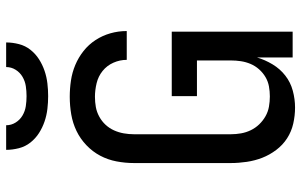

<svg xmlns="http://www.w3.org/2000/svg" viewBox="-202 -794 1003 640"><g transform="rotate(-90 300.0 -473.5)"><path d="M262 8Q235 8 208.5 2Q182 -4 159.5 -18.5Q137 -33 120.5 -55Q104 -77 94.5 -101.5Q85 -126 81 -153Q77 -180 77 -206V-529Q77 -558 82.5 -587Q88 -616 101.5 -641.5Q115 -667 136.5 -687.5Q158 -708 184 -720.5Q210 -733 239 -738Q268 -743 298 -743Q325 -743 352 -739Q379 -735 404 -724.5Q429 -714 450.5 -697Q472 -680 487 -657Q502 -634 509.5 -607.5Q517 -581 517 -554V-553H421Q421 -576 411.5 -597.5Q402 -619 384 -633.5Q366 -648 343 -653.5Q320 -659 298 -659Q280 -659 263.5 -656Q247 -653 231.5 -644.5Q216 -636 204.5 -623.5Q193 -611 186 -595.5Q179 -580 176 -563Q173 -546 173 -529V-206Q173 -189 176 -172Q179 -155 186.5 -139.5Q194 -124 206 -111.5Q218 -99 233 -90.5Q248 -82 265 -79Q282 -76 299 -76Q316 -76 332.5 -79Q349 -82 363.5 -90.5Q378 -99 389.5 -112Q401 -125 407.5 -140.5Q414 -156 416.5 -172.5Q419 -189 419 -206V-319H300V-403H515V0H429V-119Q421 -92 406 -67Q391 -42 368.5 -24.5Q346 -7 318 0.5Q290 8 262 8ZM300 -815Q279 -815 257.5 -817.5Q236 -820 215.5 -827Q195 -834 177 -845.5Q159 -857 145.5 -874Q132 -891 126.5 -912.5Q121 -934 121 -955H203Q203 -938 212 -923.5Q221 -909 235.5 -900.5Q250 -892 266.5 -889.5Q283 -887 300 -887Q317 -887 333.5 -889.5Q350 -892 364.5 -900.5Q379 -909 388 -923.5Q397 -938 397 -955H479Q479 -934 473.5 -912.5Q468 -891 454.5 -874Q441 -857 423 -845.5Q405 -834 384.5 -827Q364 -820 342.5 -817.5Q321 -815 300 -815Z"/></g></svg>

Font: Iosevka Fixed Medium Extended
Style: Regular
Weight: 500
Width: 7
Monospace: yes
Designer: Belleve Invis
Foundry: Belleve Invis
Version: Version 24.1.1; ttfautohint (v1.8.4)